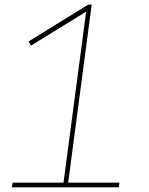

<svg xmlns="http://www.w3.org/2000/svg" viewBox="-20 -805 640 825"><path d="M490.2 0H30.8L34.2 -20H252.9L350.1 -754.9L112.8 -608.9L103 -627L358.9 -785.2H374L272.9 -20H493.2Z"/></svg>

Font: Cooper Hewitt
Style: Thin Italic
Weight: 702
Designer: Village Type and Design LLC
Foundry: Cooper Hewitt Smithsonian Design Museum
Version: 1.000